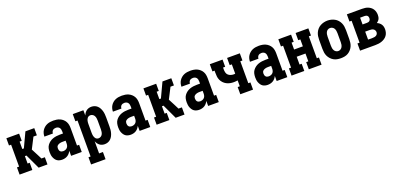

<svg xmlns="http://www.w3.org/2000/svg" viewBox="13 -1485 5475 2633"><g transform="rotate(-20 2750.0 -168.0)"><path d="M438 0V-68L419 -105H469V0ZM62 0V-105H93V-425H62V-530H248V-425H217V-317H240L340 -530H438V-462V-530H469V-425H419L337 -265Q363 -216 388 -167Q413 -118 438 -68V0H340L240 -213H217V-105H248V0Z M683 8Q664 8 645 3.5Q626 -1 610.5 -11.5Q595 -22 584 -38Q573 -54 566 -71.5Q559 -89 556.5 -108Q554 -127 554 -146Q554 -173 559.5 -199.5Q565 -226 580.5 -247.5Q596 -269 617.5 -285Q639 -301 664 -310Q689 -319 715.5 -322.5Q742 -326 769 -326H814V-359Q814 -373 810.5 -387Q807 -401 798 -412Q789 -423 775.5 -428Q762 -433 748 -433Q736 -433 723.5 -429.5Q711 -426 702 -417.5Q693 -409 688.5 -397Q684 -385 684 -373H560Q560 -396 566 -419Q572 -442 585 -462Q598 -482 616.5 -497.5Q635 -513 656.5 -522Q678 -531 701.5 -534.5Q725 -538 748 -538Q773 -538 797.5 -534Q822 -530 844.5 -520Q867 -510 886 -493Q905 -476 917 -454.5Q929 -433 933.5 -408.5Q938 -384 938 -359V-105H969V0H814V-74Q805 -56 792 -40Q779 -24 761.5 -13Q744 -2 723.5 3Q703 8 683 8ZM734 -97Q750 -97 766 -102.5Q782 -108 793.5 -120Q805 -132 809.5 -148Q814 -164 814 -180V-221H769Q758 -221 748 -220Q738 -219 727.5 -216Q717 -213 708 -208.5Q699 -204 691.5 -196.5Q684 -189 681 -179Q678 -169 678 -158Q678 -146 681 -134.5Q684 -123 691.5 -114Q699 -105 710.5 -101Q722 -97 734 -97Z M1031 205V100H1062V-425H1031V-530H1186V-453Q1193 -471 1204 -487Q1215 -503 1230.5 -515Q1246 -527 1265 -532.5Q1284 -538 1303 -538Q1327 -538 1349.5 -530Q1372 -522 1389.5 -505.5Q1407 -489 1418 -468Q1429 -447 1435.5 -424Q1442 -401 1444 -377.5Q1446 -354 1446 -330V-200Q1446 -176 1444 -152.5Q1442 -129 1435.5 -106Q1429 -83 1418 -62Q1407 -41 1389.5 -24.5Q1372 -8 1349.5 0Q1327 8 1303 8Q1284 8 1265 2.5Q1246 -3 1230.5 -15Q1215 -27 1204 -43Q1193 -59 1186 -77V100H1242V205ZM1251 -97Q1269 -97 1284.5 -106.5Q1300 -116 1308 -131.5Q1316 -147 1319 -164.5Q1322 -182 1322 -200V-330Q1322 -348 1319 -365.5Q1316 -383 1308 -398.5Q1300 -414 1284.5 -423.5Q1269 -433 1251 -433Q1240 -433 1229 -428.5Q1218 -424 1210.5 -416Q1203 -408 1198 -397Q1193 -386 1190.5 -375Q1188 -364 1187 -352.5Q1186 -341 1186 -330V-200Q1186 -189 1187 -177.5Q1188 -166 1190.5 -155Q1193 -144 1198 -133Q1203 -122 1210.5 -114Q1218 -106 1229 -101.5Q1240 -97 1251 -97Z M1683 8Q1664 8 1645 3.5Q1626 -1 1610.5 -11.5Q1595 -22 1584 -38Q1573 -54 1566 -71.5Q1559 -89 1556.5 -108Q1554 -127 1554 -146Q1554 -173 1559.5 -199.5Q1565 -226 1580.5 -247.5Q1596 -269 1617.5 -285Q1639 -301 1664 -310Q1689 -319 1715.5 -322.5Q1742 -326 1769 -326H1814V-359Q1814 -373 1810.5 -387Q1807 -401 1798 -412Q1789 -423 1775.5 -428Q1762 -433 1748 -433Q1736 -433 1723.5 -429.5Q1711 -426 1702 -417.5Q1693 -409 1688.5 -397Q1684 -385 1684 -373H1560Q1560 -396 1566 -419Q1572 -442 1585 -462Q1598 -482 1616.5 -497.5Q1635 -513 1656.5 -522Q1678 -531 1701.5 -534.5Q1725 -538 1748 -538Q1773 -538 1797.5 -534Q1822 -530 1844.5 -520Q1867 -510 1886 -493Q1905 -476 1917 -454.5Q1929 -433 1933.5 -408.5Q1938 -384 1938 -359V-105H1969V0H1814V-74Q1805 -56 1792 -40Q1779 -24 1761.5 -13Q1744 -2 1723.5 3Q1703 8 1683 8ZM1734 -97Q1750 -97 1766 -102.5Q1782 -108 1793.5 -120Q1805 -132 1809.5 -148Q1814 -164 1814 -180V-221H1769Q1758 -221 1748 -220Q1738 -219 1727.5 -216Q1717 -213 1708 -208.5Q1699 -204 1691.5 -196.5Q1684 -189 1681 -179Q1678 -169 1678 -158Q1678 -146 1681 -134.5Q1684 -123 1691.5 -114Q1699 -105 1710.5 -101Q1722 -97 1734 -97Z M2438 0V-68L2419 -105H2469V0ZM2062 0V-105H2093V-425H2062V-530H2248V-425H2217V-317H2240L2340 -530H2438V-462V-530H2469V-425H2419L2337 -265Q2363 -216 2388 -167Q2413 -118 2438 -68V0H2340L2240 -213H2217V-105H2248V0Z M2683 8Q2664 8 2645 3.5Q2626 -1 2610.5 -11.5Q2595 -22 2584 -38Q2573 -54 2566 -71.5Q2559 -89 2556.5 -108Q2554 -127 2554 -146Q2554 -173 2559.5 -199.5Q2565 -226 2580.5 -247.5Q2596 -269 2617.5 -285Q2639 -301 2664 -310Q2689 -319 2715.5 -322.5Q2742 -326 2769 -326H2814V-359Q2814 -373 2810.5 -387Q2807 -401 2798 -412Q2789 -423 2775.5 -428Q2762 -433 2748 -433Q2736 -433 2723.5 -429.5Q2711 -426 2702 -417.5Q2693 -409 2688.5 -397Q2684 -385 2684 -373H2560Q2560 -396 2566 -419Q2572 -442 2585 -462Q2598 -482 2616.5 -497.5Q2635 -513 2656.5 -522Q2678 -531 2701.5 -534.5Q2725 -538 2748 -538Q2773 -538 2797.5 -534Q2822 -530 2844.5 -520Q2867 -510 2886 -493Q2905 -476 2917 -454.5Q2929 -433 2933.5 -408.5Q2938 -384 2938 -359V-105H2969V0H2814V-74Q2805 -56 2792 -40Q2779 -24 2761.5 -13Q2744 -2 2723.5 3Q2703 8 2683 8ZM2734 -97Q2750 -97 2766 -102.5Q2782 -108 2793.5 -120Q2805 -132 2809.5 -148Q2814 -164 2814 -180V-221H2769Q2758 -221 2748 -220Q2738 -219 2727.5 -216Q2717 -213 2708 -208.5Q2699 -204 2691.5 -196.5Q2684 -189 2681 -179Q2678 -169 2678 -158Q2678 -146 2681 -134.5Q2684 -123 2691.5 -114Q2699 -105 2710.5 -101Q2722 -97 2734 -97Z M3283 0V-105H3314V-191Q3300 -189 3285.5 -187.5Q3271 -186 3257 -186Q3229 -186 3202 -191.5Q3175 -197 3151 -210Q3127 -223 3108 -243.5Q3089 -264 3078 -289Q3067 -314 3064.5 -341.5Q3062 -369 3062 -396V-425H3031V-530H3217V-425H3186V-396Q3186 -375 3191 -353Q3196 -331 3211.5 -316Q3227 -301 3248.5 -294Q3270 -287 3292 -287Q3297 -287 3303 -287.5Q3309 -288 3314 -289V-425H3283V-530H3469V-425H3438V-105H3469V0Z M3683 8Q3664 8 3645 3.5Q3626 -1 3610.5 -11.5Q3595 -22 3584 -38Q3573 -54 3566 -71.5Q3559 -89 3556.5 -108Q3554 -127 3554 -146Q3554 -173 3559.5 -199.5Q3565 -226 3580.5 -247.5Q3596 -269 3617.5 -285Q3639 -301 3664 -310Q3689 -319 3715.5 -322.5Q3742 -326 3769 -326H3814V-359Q3814 -373 3810.5 -387Q3807 -401 3798 -412Q3789 -423 3775.5 -428Q3762 -433 3748 -433Q3736 -433 3723.5 -429.5Q3711 -426 3702 -417.5Q3693 -409 3688.5 -397Q3684 -385 3684 -373H3560Q3560 -396 3566 -419Q3572 -442 3585 -462Q3598 -482 3616.5 -497.5Q3635 -513 3656.5 -522Q3678 -531 3701.5 -534.5Q3725 -538 3748 -538Q3773 -538 3797.5 -534Q3822 -530 3844.5 -520Q3867 -510 3886 -493Q3905 -476 3917 -454.5Q3929 -433 3933.5 -408.5Q3938 -384 3938 -359V-105H3969V0H3814V-74Q3805 -56 3792 -40Q3779 -24 3761.5 -13Q3744 -2 3723.5 3Q3703 8 3683 8ZM3734 -97Q3750 -97 3766 -102.5Q3782 -108 3793.5 -120Q3805 -132 3809.5 -148Q3814 -164 3814 -180V-221H3769Q3758 -221 3748 -220Q3738 -219 3727.5 -216Q3717 -213 3708 -208.5Q3699 -204 3691.5 -196.5Q3684 -189 3681 -179Q3678 -169 3678 -158Q3678 -146 3681 -134.5Q3684 -123 3691.5 -114Q3699 -105 3710.5 -101Q3722 -97 3734 -97Z M4031 0V-105H4062V-425H4031V-530H4217V-425H4186V-324H4314V-425H4283V-530H4469V-425H4438V-105H4469V0H4283V-105H4314V-219H4186V-105H4217V0Z M4750 8Q4723 8 4696 3Q4669 -2 4645.5 -15.5Q4622 -29 4603.5 -49.5Q4585 -70 4573.5 -94.5Q4562 -119 4558 -146Q4554 -173 4554 -200V-330Q4554 -357 4558 -384Q4562 -411 4573.5 -436Q4585 -461 4603.5 -481.5Q4622 -502 4646 -515Q4670 -528 4696.5 -534.5Q4723 -541 4750 -541Q4777 -541 4803.5 -534.5Q4830 -528 4854 -515Q4878 -502 4896.5 -481.5Q4915 -461 4926.5 -436Q4938 -411 4942 -384Q4946 -357 4946 -330V-200Q4946 -173 4942 -146Q4938 -119 4926.5 -94.5Q4915 -70 4896.5 -49.5Q4878 -29 4854.5 -15.5Q4831 -2 4804 3Q4777 8 4750 8ZM4750 -97Q4768 -97 4783.5 -106.5Q4799 -116 4807.5 -131.5Q4816 -147 4819 -164.5Q4822 -182 4822 -200V-330Q4822 -348 4819 -366Q4816 -384 4807.5 -399.5Q4799 -415 4783 -424Q4767 -433 4749 -433Q4731 -433 4715.5 -423.5Q4700 -414 4692 -398.5Q4684 -383 4681 -365.5Q4678 -348 4678 -330V-200Q4678 -182 4681 -164.5Q4684 -147 4692.5 -131.5Q4701 -116 4716.5 -106.5Q4732 -97 4750 -97Z M5031 0V-105H5062V-425H5031V-530H5252Q5274 -530 5296 -527Q5318 -524 5338 -516Q5358 -508 5376 -494Q5394 -480 5405.5 -461.5Q5417 -443 5422.5 -421.5Q5428 -400 5428 -378Q5428 -364 5425.5 -349Q5423 -334 5416.5 -320.5Q5410 -307 5399.5 -296.5Q5389 -286 5377 -277Q5394 -270 5409 -258.5Q5424 -247 5434.5 -231.5Q5445 -216 5449.5 -197.5Q5454 -179 5454 -160Q5454 -136 5447.5 -112Q5441 -88 5426.5 -68.5Q5412 -49 5391.5 -35.5Q5371 -22 5348 -14Q5325 -6 5301 -3Q5277 0 5252 0ZM5186 -326H5252Q5263 -326 5273 -329Q5283 -332 5290 -339Q5297 -346 5300.5 -356Q5304 -366 5304 -376Q5304 -386 5300.5 -396Q5297 -406 5289.5 -413Q5282 -420 5272 -422.5Q5262 -425 5252 -425H5186ZM5186 -105H5252Q5266 -105 5279.5 -107.5Q5293 -110 5305 -117Q5317 -124 5323.5 -136Q5330 -148 5330 -162Q5330 -176 5323.5 -188.5Q5317 -201 5305.5 -208.5Q5294 -216 5280 -218.5Q5266 -221 5252 -221H5186Z"/></g></svg>

Font: Iosevka Slab Extrabold
Style: Regular
Weight: 800
Monospace: yes
Designer: Belleve Invis
Foundry: Belleve Invis
Version: Version 11.1.1; ttfautohint (v1.8.3)